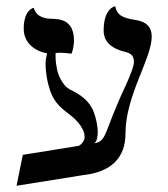

<svg xmlns="http://www.w3.org/2000/svg" viewBox="-20 -581 539 615"><path d="M131 -410C128 -398 126 -390 126 -377C126 -348 132 -319 136 -306C148 -260 167 -241 203 -214C231 -193 251 -166 251 -143C251 -132 245 -122 233 -114L53 -85L33 14L246 -20C336 -30 382 -75 382 -154C382 -275 466 -393 466 -464C466 -494 449 -512 414 -517C367 -524 355 -535 349 -561C349 -561 312 -556 312 -483C312 -448 336 -425 384 -414C400 -410 409 -401 409 -382C409 -372 400 -344 382 -306C310 -152 324 -130 282 -122C290 -128 293 -141 293 -157C293 -179 287 -205 280 -223C265 -261 235 -279 203 -295C185 -304 169 -332 163 -357C161 -368 158 -382 158 -399C158 -404 158 -408 158 -411C164 -412 170 -412 175 -412C185 -412 195 -411 209 -409C213 -417 217 -438 217 -450C217 -519 171 -520 143 -521C132 -521 97 -523 88 -556C88 -556 56 -551 56 -489C56 -446 88 -418 131 -410Z"/></svg>

Font: Libertinus Serif Display
Style: Regular
Weight: 400
Designer: Philipp H. Poll, Khaled Hosny
Foundry: Caleb Maclennan
Version: Version 7.050;RELEASE